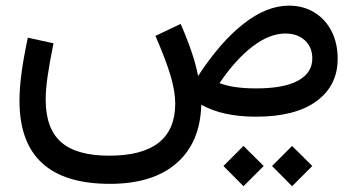

<svg xmlns="http://www.w3.org/2000/svg" viewBox="-20 -409 1248 673"><path d="M763.2 172.9 833.5 102.5 904.3 172.9 833.5 243.7ZM933.6 172.9 1003.9 102.5 1074.7 172.9 1003.9 243.7ZM992.7 -389.2Q1043 -389.2 1081.5 -365.7Q1120.1 -342.3 1141.8 -300.3Q1163.6 -258.3 1163.6 -202.6Q1163.6 -108.9 1089.4 -54.4Q1015.1 0 877.9 0Q759.8 0 685.5 -42Q682.1 90.3 599.1 162.8Q516.1 235.4 365.2 235.4Q48.3 235.4 48.3 -55.7Q48.3 -98.6 55.4 -152.6Q62.5 -206.5 77.6 -276.9L167.5 -257.3Q152.8 -184.1 146.5 -138.9Q140.1 -93.8 140.1 -60.5Q140.1 41.5 194.1 89.1Q248 136.7 362.8 136.7Q594.2 136.7 594.2 -45.9Q594.2 -86.9 578.9 -140.4Q563.5 -193.8 524.9 -283.2L613.3 -325.2Q661.1 -215.3 674.3 -142.6Q752.4 -262.2 833.7 -325.7Q915 -389.2 992.7 -389.2ZM980 -291.5Q925.3 -291.5 866 -246.6Q806.6 -201.7 749.5 -117.7Q796.9 -99.1 877.4 -99.1Q975.6 -99.1 1025.1 -126.5Q1074.7 -153.8 1074.7 -204.1Q1074.7 -243.7 1048.6 -267.6Q1022.5 -291.5 980 -291.5Z"/></svg>

Font: Estedad-FD Medium
Style: Regular
Weight: 500
Designer: Amin Abedi
Version: Version 7.3